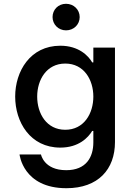

<svg xmlns="http://www.w3.org/2000/svg" viewBox="-20 -781 700 1012"><path d="M328 -621C369 -621 400 -652 400 -691C400 -730 369 -761 328 -761C287 -761 257 -730 257 -691C257 -653 287 -621 328 -621ZM330 211C498 211 586 111 586 -32V-530H472V-452H466C446 -487 395 -540 298 -540C139 -540 60 -405 60 -272C60 -138 139 -3 298 -3C395 -3 445 -56 466 -91H472V-31C472 48 434 116 329 116C211 116 196 33 196 33H83C83 33 101 211 330 211ZM324 -97C225 -97 176 -183 176 -272C176 -360 225 -446 324 -446C423 -446 472 -360 472 -272C472 -183 423 -97 324 -97Z"/></svg>

Font: Be Vietnam Pro Medium
Style: Regular
Weight: 500
Designer: Lam Bao, Tony Le, Vietanh Nguyen
Foundry: Yellow Type Foundry
Version: Version 1.002